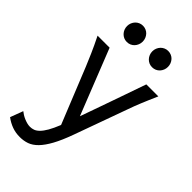

<svg xmlns="http://www.w3.org/2000/svg" viewBox="-298 -798 1102 1102"><g transform="rotate(45 253.5 -247.0)"><path d="M319.8 0Q294.4 70.3 270 114.7Q245.6 159.2 220.5 184.8Q195.3 210.4 168.2 220Q141.1 229.5 109.9 229.5Q76.2 229.5 46.6 218.8Q17.1 208 -9.8 188L19.5 109.9Q27.3 116.2 37.8 122.8Q48.3 129.4 60.3 134.5Q72.3 139.6 85 143.1Q97.7 146.5 109.9 146.5Q124.5 146.5 138.7 141.4Q152.8 136.2 167.2 121.8Q181.6 107.4 196.8 81.3Q211.9 55.2 229 12.7L92.8 -324.7Q79.1 -357.9 61 -399.4Q43 -440.9 14.6 -498H112.3L270 -99.1Q279.3 -125.5 290.3 -156.5Q301.3 -187.5 313 -220.5Q324.7 -253.4 336.4 -286.9Q348.1 -320.3 358.9 -351.1Q384.3 -423.3 410.2 -498H507.8Q495.1 -469.7 484.9 -445.6Q474.6 -421.4 465.8 -400.1Q457 -378.9 450 -360.4Q442.9 -341.8 437 -324.7ZM95.2 -656.7Q95.2 -670.4 100.1 -682.4Q105 -694.3 113.5 -703.4Q122.1 -712.4 133.5 -717.5Q145 -722.7 158.7 -722.7Q172.4 -722.7 184.1 -717.5Q195.8 -712.4 204.1 -703.4Q212.4 -694.3 217.3 -682.4Q222.2 -670.4 222.2 -656.7Q222.2 -643.1 217.3 -631.1Q212.4 -619.1 204.1 -610.1Q195.8 -601.1 184.1 -595.9Q172.4 -590.8 158.7 -590.8Q145 -590.8 133.5 -595.9Q122.1 -601.1 113.5 -610.1Q105 -619.1 100.1 -631.1Q95.2 -643.1 95.2 -656.7ZM300.3 -656.7Q300.3 -670.4 305.2 -682.4Q310.1 -694.3 318.6 -703.4Q327.1 -712.4 338.6 -717.5Q350.1 -722.7 363.8 -722.7Q377.4 -722.7 389.2 -717.5Q400.9 -712.4 409.2 -703.4Q417.5 -694.3 422.4 -682.4Q427.2 -670.4 427.2 -656.7Q427.2 -643.1 422.4 -631.1Q417.5 -619.1 409.2 -610.1Q400.9 -601.1 389.2 -595.9Q377.4 -590.8 363.8 -590.8Q350.1 -590.8 338.6 -595.9Q327.1 -601.1 318.6 -610.1Q310.1 -619.1 305.2 -631.1Q300.3 -643.1 300.3 -656.7Z"/></g></svg>

Font: Andika Afr
Style: Regular
Weight: 400
Designer: Victor Gaultney, Annie Olsen, Julie Remington, Don Collingsworth, Eric Hays, Becca Hirsbrunner
Foundry: SIL International
Version: Version 5.000